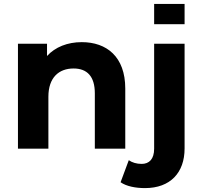

<svg xmlns="http://www.w3.org/2000/svg" viewBox="-20 -762 1038 984"><path d="M770 -742V-638H926V-742ZM622 0V-308C622 -472 526 -546 399 -546C326 -546 263 -521 221 -475V-538H72V0H228V-266C228 -365 282 -411 357 -411C426 -411 466 -371 466 -284V0ZM770 0C770 53 745 78 706 78C680 78 657 71 640 59L598 172C628 193 675 202 723 202C853 202 926 123 926 -1V-538H770Z"/></svg>

Font: AWKNG-Font
Style: Bold
Weight: 700
Designer: Awakening Church
Foundry: Awakening Church
Version: Version 1.700;PS 001.700;hotconv 1.0.88;makeotf.lib2.5.64775